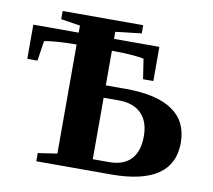

<svg xmlns="http://www.w3.org/2000/svg" viewBox="-74 -740 912 824"><g transform="rotate(10 382.0 -327.5)"><path d="M731.9 -185.1Q731.9 0 460 0H134.8V-35.6L218.3 -48.3V-523.4H210.9Q168.5 -523.4 130.9 -520.3Q93.3 -517.1 78.1 -513.7L64.9 -426.3H20.5V-575.2H218.3V-606L134.3 -619.1V-654.8H485.4V-619.1L372.1 -606V-575.2H569.8V-426.3H524.9L511.7 -513.7Q496.6 -517.1 459.2 -520.3Q421.9 -523.4 379.4 -523.4H372.1V-372.6H460Q594.7 -372.6 663.3 -325.4Q731.9 -278.3 731.9 -185.1ZM570.8 -185.1Q570.8 -250.5 535.9 -284.7Q501 -318.8 439 -318.8H372.1V-50.8H443.8Q505.9 -50.8 538.3 -85.2Q570.8 -119.6 570.8 -185.1Z"/></g></svg>

Font: Liberation Serif
Style: Bold
Weight: 700
Designer: Steve Matteson
Foundry: Ascender Corporation
Version: Version 2.1.5